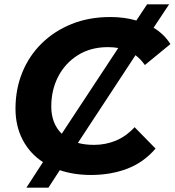

<svg xmlns="http://www.w3.org/2000/svg" viewBox="-20 -790 801 880"><path d="M101 70 177 -47Q117 -86 84 -149Q51 -212 51 -292Q51 -381 82 -457.5Q113 -534 171 -591Q229 -648 308.5 -680Q388 -712 486 -712Q550 -712 605 -696L654 -770H755L684 -663Q733 -633 761 -588L644 -492Q625 -519 601 -537L337 -135Q370 -126 411 -126Q464 -126 511 -145.5Q558 -165 597 -207L693 -109Q638 -45 562.5 -16.5Q487 12 397 12Q319 12 254 -10L202 70ZM263 -177 522 -570Q500 -574 475 -574Q396 -574 337.5 -537.5Q279 -501 247 -439.5Q215 -378 215 -302Q215 -224 263 -177Z"/></svg>

Font: Montserrat
Style: Bold Italic
Weight: 700
Italic angle: -11.3°
Designer: Julieta Ulanovsky
Foundry: Julieta Ulanovsky
Version: Version 9.000; ttfautohint (v1.8.4.7-5d5b)